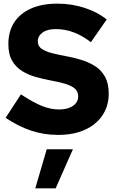

<svg xmlns="http://www.w3.org/2000/svg" viewBox="-20 -731 640 1056"><path d="M300 11Q220 11 149.5 -13Q79 -37 11 -83L95 -212Q162 -168 210 -148.5Q258 -129 304 -129Q337 -129 360.5 -138Q384 -147 397 -163Q410 -179 410 -200Q410 -230 389 -246Q368 -262 334 -271.5Q300 -281 259 -288.5Q218 -296 177 -307.5Q136 -319 102 -340Q68 -361 47 -396.5Q26 -432 26 -489Q26 -558 58 -607.5Q90 -657 150.5 -684Q211 -711 296 -711Q373 -711 444.5 -688Q516 -665 567 -624L480 -499Q433 -535 385.5 -553Q338 -571 287 -571Q240 -571 214 -552Q188 -533 188 -504Q188 -477 209 -462.5Q230 -448 265 -439Q300 -430 341.5 -422.5Q383 -415 424.5 -402.5Q466 -390 501 -368.5Q536 -347 557 -310Q578 -273 578 -216Q578 -149 544 -97.5Q510 -46 447.5 -17.5Q385 11 300 11ZM174 305 237 90H381L286 305Z"/></svg>

Font: Red Hat Mono VF Light
Style: Regular
Weight: 300
Monospace: yes
Designer: Pentagram, MCKL
Foundry: Pentagram, MCKL
Version: Version 1.023